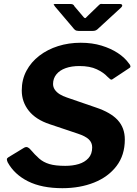

<svg xmlns="http://www.w3.org/2000/svg" viewBox="-20 -976 717 1006"><path d="M543 -574Q523 -596 487 -613Q451 -630 396 -630Q355 -630 324 -619Q293 -608 275.5 -586.5Q258 -565 258 -536Q258 -520 267 -506.5Q276 -493 292.5 -482.5Q309 -472 331 -465L482 -413Q560 -387 597 -346.5Q634 -306 634 -245Q634 -163 590.5 -106Q547 -49 473 -19.5Q399 10 307 10Q199 10 127 -26Q55 -62 20 -126Q16 -136 16 -141.5Q16 -147 24 -152L103 -200Q115 -208 124 -204.5Q133 -201 140 -192Q163 -165 185 -145.5Q207 -126 238.5 -116.5Q270 -107 322 -107Q361 -107 392.5 -116.5Q424 -126 443.5 -147.5Q463 -169 463 -204Q463 -229 445 -246Q427 -263 387 -276L241 -325Q168 -349 131 -395.5Q94 -442 94 -502Q94 -559 118.5 -605Q143 -651 186 -684Q229 -717 284.5 -734.5Q340 -752 403 -752Q463 -752 512 -737Q561 -722 597.5 -698Q634 -674 656 -643Q663 -635 663.5 -629Q664 -623 657 -619L568 -560Q563 -557 557 -561.5Q551 -566 543 -574ZM499 -950Q505 -956 509.5 -955.5Q514 -955 522 -955H608Q618 -955 620 -949.5Q622 -944 614 -936L490 -822Q485 -818 479.5 -816Q474 -814 465 -814H392Q380 -814 373.5 -819Q367 -824 363 -830L268 -942Q263 -949 261.5 -952Q260 -955 268 -955H349Q357 -955 362 -952.5Q367 -950 370 -943L415 -890Q424 -878 429 -882Q434 -886 444 -897Z"/></svg>

Font: Libre Franklin
Style: Bold Italic
Weight: 700
Italic angle: -8°
Designer: Pablo Impallari, Rodrigo Fuenzalida, Nhung Nguyen
Foundry: Impallari Type
Version: Version 3.000